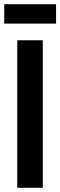

<svg xmlns="http://www.w3.org/2000/svg" viewBox="-36 -891 286 911"><path d="M46 0V-700H167V0ZM-16 -779V-871H230V-779Z"/></svg>

Font: Georama Semi Condensed SemiBold
Style: Regular
Weight: 600
Width: 4
Designer: Jean-Baptiste Levee
Foundry: Production Type
Version: Version 1.000